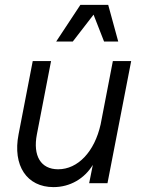

<svg xmlns="http://www.w3.org/2000/svg" viewBox="-20 -750 584 786"><path d="M199 16C267 16 326 -19 360 -75L345 0H420L517 -500H442L392 -241C367 -129 299 -57 218 -57C147 -57 114 -112 131 -200L189 -500H114L56 -200C31 -72 90 16 199 16ZM210 -580H278L363 -690L406 -580H464L423 -730H309Z"/></svg>

Font: Uncut Sans
Style: Italic
Weight: 400
Italic angle: -11°
Designer: Kasper Nordkvist
Foundry: UNCUT.wtf
Version: Version 1.304;Glyphs 3.2 (3246)